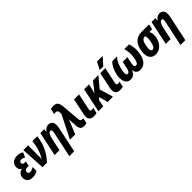

<svg xmlns="http://www.w3.org/2000/svg" viewBox="305 -2326 4117 4117"><g transform="rotate(-45 2363.5 -267.5)"><path d="M173 10Q87 10 45 -36.5Q3 -83 11 -157Q17 -211 49.5 -242.5Q82 -274 133 -285L134 -290Q100 -303 84.5 -336.5Q69 -370 74 -414Q80 -479 127 -519Q174 -559 261 -559Q302 -559 338.5 -550Q375 -541 404 -518L355 -407Q334 -424 312.5 -432Q291 -440 266 -440Q214 -440 210 -394Q207 -371 219 -355Q231 -339 262 -339H307L284 -228H237Q167 -228 161 -173Q158 -144 171.5 -128Q185 -112 213 -112Q245 -112 271 -122.5Q297 -133 326 -153V-33Q260 10 173 10Z M473 0 442 -549H586V-227Q586 -206 585.5 -184Q585 -162 585 -143H589Q644 -235 673.5 -331Q703 -427 714 -549H862Q851 -445 822 -354Q793 -263 742 -176.5Q691 -90 612 0Z M1164 -313Q1169 -334 1172 -354Q1175 -374 1175 -389Q1175 -431 1141 -431Q1107 -431 1084 -388Q1061 -345 1046 -274L988 0H841L957 -549H1074L1069 -476H1072Q1098 -515 1130.5 -537Q1163 -559 1204 -559Q1256 -559 1291.5 -527.5Q1327 -496 1327 -426Q1327 -388 1316 -336L1194 240H1047Z M1733 10Q1666 10 1638.5 -26Q1611 -62 1608 -143L1604 -231Q1602 -253 1601 -275Q1600 -297 1600 -319H1597Q1590 -297 1581 -277Q1572 -257 1564 -238L1466 0H1306L1569 -522L1566 -567Q1563 -608 1546 -621Q1529 -634 1500 -634Q1478 -634 1455 -628L1483 -757Q1514 -764 1556 -765Q1609 -766 1640.5 -750.5Q1672 -735 1687 -699.5Q1702 -664 1708 -604L1744 -190Q1749 -148 1762.5 -134.5Q1776 -121 1797 -121Q1816 -121 1834 -127L1807 -1Q1793 4 1772 7Q1751 10 1733 10Z M2028 10Q1960 9 1926.5 -23Q1893 -55 1893 -115Q1893 -142 1900 -177L1979 -549H2131L2055 -193Q2051 -174 2051 -161Q2051 -119 2090 -119Q2114 -119 2141 -128L2114 -2Q2095 4 2072 7Q2049 10 2028 10Z M2169 0 2285 -549H2432L2409 -442Q2403 -415 2395.5 -387.5Q2388 -360 2379 -331H2381L2554 -549H2717L2519 -311L2611 0H2450L2396 -202L2348 -163L2316 0Z M2824 10Q2756 9 2722.5 -23Q2689 -55 2689 -115Q2689 -142 2696 -177L2775 -549H2927L2851 -193Q2847 -174 2847 -161Q2847 -119 2886 -119Q2910 -119 2937 -128L2910 -2Q2891 4 2868 7Q2845 10 2824 10ZM2818 -605 2821 -618 2901 -775H3067L3065 -765L2920 -605Z M3143 10Q3079 10 3043 -27.5Q3007 -65 2996.5 -127.5Q2986 -190 3000 -268Q3020 -366 3055.5 -435.5Q3091 -505 3139 -549H3285Q3228 -494 3197 -420Q3166 -346 3149 -261Q3138 -200 3143.5 -161Q3149 -122 3181 -122Q3210 -122 3227 -149.5Q3244 -177 3258 -244L3287 -381H3428L3399 -244Q3385 -175 3395 -149Q3405 -123 3431 -122Q3464 -122 3483.5 -153Q3503 -184 3513 -236Q3532 -334 3527 -414.5Q3522 -495 3503 -549H3648Q3667 -494 3676 -413.5Q3685 -333 3664 -225Q3643 -116 3585 -53Q3527 10 3435 10Q3378 10 3344 -20Q3310 -50 3307 -111H3302Q3273 -46 3234.5 -18Q3196 10 3143 10Z M3903 10Q3835 10 3793 -25.5Q3751 -61 3737 -124.5Q3723 -188 3737 -272Q3761 -415 3835.5 -482Q3910 -549 4022 -549H4253L4227 -429H4140Q4163 -395 4169 -351.5Q4175 -308 4166 -253Q4153 -178 4117 -118.5Q4081 -59 4026.5 -24.5Q3972 10 3903 10ZM3924 -111Q3959 -111 3982 -151Q4005 -191 4018 -266Q4028 -319 4028 -361.5Q4028 -404 4014 -429H4000Q3956 -429 3928 -391.5Q3900 -354 3885 -265Q3857 -111 3924 -111Z M4535 -313Q4540 -334 4543 -354Q4546 -374 4546 -389Q4546 -431 4512 -431Q4478 -431 4455 -388Q4432 -345 4417 -274L4359 0H4212L4328 -549H4445L4440 -476H4443Q4469 -515 4501.5 -537Q4534 -559 4575 -559Q4627 -559 4662.5 -527.5Q4698 -496 4698 -426Q4698 -388 4687 -336L4565 240H4418Z"/></g></svg>

Font: Noto Sans Condensed ExtraBold
Style: Italic
Weight: 800
Width: 3
Italic angle: -12°
Designer: Monotype Design Team
Foundry: Monotype Imaging Inc.
Version: Version 2.013; ttfautohint (v1.8.4.7-5d5b)